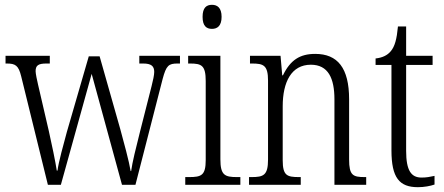

<svg xmlns="http://www.w3.org/2000/svg" viewBox="-20 -768 1847 798"><path d="M68 -451 179 0H233L361 -461L487 0H543L656 -440C671 -496 681 -504 718 -504H728V-536H559V-504H575C609 -504 621 -493 621 -469C621 -457 616 -433 610 -410L562 -221C544 -150 530 -93 525 -57H523C517 -95 493 -184 480 -231L394 -534H349L258 -220C245 -172 223 -93 219 -59H216C211 -93 194 -175 183 -223L138 -417C134 -434 128 -462 128 -472C128 -496 139 -504 173 -504H187V-536H3V-504H8C44 -504 57 -496 68 -451Z M861 -648C883 -648 901 -660 901 -698C901 -736 883 -748 861 -748C838 -748 822 -736 822 -698C822 -660 838 -648 861 -648ZM750 0H979V-32H965C914 -32 896 -40 896 -106V-536H762V-504H770C818 -504 835 -496 835 -431V-103C835 -39 817 -32 766 -32H750Z M1015 0H1230V-32H1223C1173 -32 1155 -38 1155 -102V-326C1155 -427 1191 -499 1272 -499C1344 -499 1370 -443 1370 -355V0H1502V-32H1496C1447 -32 1431 -39 1431 -105V-355C1431 -486 1383 -544 1290 -544C1227 -544 1187 -519 1156 -455H1153L1146 -536H1019V-504H1027C1075 -504 1094 -497 1094 -433V-105C1094 -39 1075 -32 1025 -32H1015Z M1717 10C1743 10 1769 5 1786 -1V-37C1767 -33 1753 -30 1732 -30C1689 -30 1668 -59 1668 -141V-498H1778V-536H1668V-658H1634C1629 -605 1621 -575 1604 -555C1590 -538 1569 -528 1541 -525V-498H1607V-143C1607 -29 1640 10 1717 10Z"/></svg>

Font: Noto Serif Thai Condensed Light
Style: Regular
Weight: 300
Width: 3
Designer: Monotype Design Team
Foundry: Monotype Imaging Inc.
Version: Version 2.002